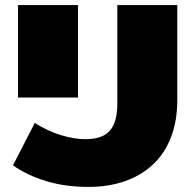

<svg xmlns="http://www.w3.org/2000/svg" viewBox="-20 -720 769 756"><path d="M328 16Q237 16 161.5 -7Q86 -30 31 -69L117 -236Q167 -204 219.5 -188Q272 -172 317 -172Q383 -172 412.5 -205.5Q442 -239 442 -312V-700H678V-325Q678 -243 653 -179Q628 -115 582 -72Q536 -29 471.5 -6.5Q407 16 328 16ZM51 -336V-700H287V-336Z"/></svg>

Font: Montserrat-Alt1 Black
Style: Regular
Weight: 900
Designer: Differentunic
Foundry: Differentunic
Version: Version 7.222